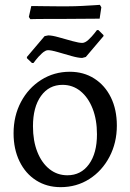

<svg xmlns="http://www.w3.org/2000/svg" viewBox="-20 -760 538 792"><path d="M230 12Q173 12 129 -16Q85 -44 60.5 -94.5Q36 -145 36 -210Q36 -282 66.5 -339.5Q97 -397 150 -430.5Q203 -464 268 -464Q325 -464 369 -436Q413 -408 437.5 -358Q462 -308 462 -242Q462 -171 431.5 -113Q401 -55 348.5 -21.5Q296 12 230 12ZM258 -37Q314 -37 347 -82.5Q380 -128 380 -206Q380 -266 362 -312Q344 -358 312 -384Q280 -410 238 -410Q182 -410 149 -364Q116 -318 116 -239Q116 -179 134 -133.5Q152 -88 184 -62.5Q216 -37 258 -37ZM112 -500 91 -520V-525L164 -611L179 -614Q195 -614 223 -606Q251 -598 278.5 -590.5Q306 -583 319 -583Q331 -583 345 -596Q359 -609 369.5 -622.5Q380 -636 380 -636H386L407 -615V-611L334 -525L319 -521Q303 -521 274.5 -529Q246 -537 219 -545Q192 -553 178 -553Q167 -553 152.5 -539.5Q138 -526 128 -513Q118 -500 118 -500ZM105 -681 99 -690 109 -735Q109 -735 124.5 -735Q140 -735 164 -734.5Q188 -734 214.5 -734Q241 -734 263 -734Q288 -734 318 -735.5Q348 -737 370 -738.5Q392 -740 392 -740L398 -730L391 -683L249 -682Q220 -682 186 -682Q152 -682 128.5 -681.5Q105 -681 105 -681Z"/></svg>

Font: Alegreya
Style: Regular
Weight: 400
Designer: Juan Pablo del Peral
Foundry: Huerta Tipografica
Version: Version 2.009